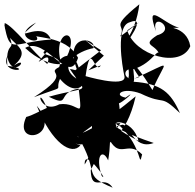

<svg xmlns="http://www.w3.org/2000/svg" viewBox="-31 -795 905 893"><path d="M439 -561 308 -460 324 -429C230 -495 334 -558 403 -571C424 -624 238 -648 344 -432C332 -547 280 -550 249 -518C217 -663 348 -670 278 -527C311 -491 197 -467 86 -572C183 -630 289 -390 332 -526C275 -639 106 -613 128 -637C195 -574 -3 -616 137 -690C1 -571 166 -713 206 -611C27 -599 15 -537 -11 -682C61 -522 -7 -632 3 -489C142 -471 -31 -442 2 -532C29 -418 113 -543 34 -490C138 -584 -18 -587 -9 -688C32 -672 120 -556 189 -497C222 -592 74 -424 203 -572C104 -530 274 -549 244 -483C176 -449 316 -463 127 -343C289 -404 220 -363 248 -428C344 -312 421 -459 294 -474C375 -351 394 -400 196 -345C301 -293 228 -364 335 -383C354 -221 341 -323 245 -310C147 -257 135 -416 187 -293C150 -277 122 -259 91 -251C26 -110 265 -157 140 -303C211 -127 303 -70 343 -119C249 -155 411 -84 330 -160L472 -265C335 -261 444 -160 363 -30C359 -117 480 62 442 23C410 -76 448 -104 472 -49C494 -177 457 -197 535 -214C570 -226 586 -94 684 -130C563 -170 442 -226 529 -222C457 -129 555 -147 600 -347C457 -229 372 -176 326 -170C442 20 344 15 493 78C452 15 394 103 391 -3C451 -137 523 -136 470 -161C525 -44 559 -148 630 -77C613 -4 634 -107 529 -207C461 -232 585 -251 613 -140C423 -237 554 -208 519 -326C493 -276 627 -395 553 -341C495 -352 537 -392 623 -360C743 -302 709 -362 806 -269C763 -365 720 -406 588 -415C604 -401 575 -602 555 -548C588 -382 546 -457 580 -423C788 -515 739 -523 678 -376C575 -545 565 -505 617 -437C542 -403 531 -484 589 -473C689 -503 706 -593 713 -527C708 -593 616 -577 700 -631C797 -658 669 -747 694 -650C643 -796 726 -686 802 -666C721 -663 838 -680 854 -580C808 -473 593 -539 561 -654C597 -678 675 -734 528 -625C561 -691 468 -654 617 -775C600 -631 523 -575 556 -595C548 -583 661 -728 571 -691C507 -672 536 -493 548 -439C556 -383 354 -445 367 -441C392 -618 408 -443 438 -491L380 -468L452 -536L365 -609Z"/></svg>

Font: CISF Camouflage Kit
Style: Mdz
Weight: 400
Designer: Robert Jablonski, Jasper
Foundry: Cannot Into Space Fonts
Version: Version 1.270